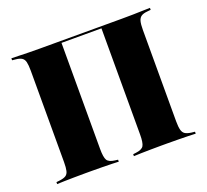

<svg xmlns="http://www.w3.org/2000/svg" viewBox="-103 -695 883 819"><g transform="rotate(-20 338.5 -285.5)"><path d="M83.9 -201.6V-492.7Q83.9 -518.5 80.6 -532.3Q77.4 -546 67.7 -552.4Q58.1 -558.9 38.7 -560.5L24.2 -562.1V-571Q37.9 -571 57.3 -570.2Q76.6 -569.4 101.2 -569Q125.8 -568.5 153.2 -568.5H165.3H511.3H523.4Q551.6 -568.5 575.8 -569Q600 -569.4 620.2 -570.2Q640.3 -571 653.2 -571V-562.1L637.9 -560.5Q619.4 -558.9 609.7 -552.4Q600 -546 596.4 -532.3Q592.7 -518.5 592.7 -492.7V-201.6H429V-562.1L433.1 -559.7H244.4L247.6 -562.1V-201.6ZM498.4 -2.4Q471.8 -2.4 447.6 -2Q423.4 -1.6 404.4 -1.2Q385.5 -0.8 372.6 0V-8.9L385.5 -10.5Q412.9 -13.7 421 -27Q429 -40.3 429 -78.2V-201.6H592.7V-78.2Q592.7 -53.2 596.4 -39.1Q600 -25 609.7 -19Q619.4 -12.9 637.9 -10.5L653.2 -8.9V0Q640.3 -0.8 620.2 -1.2Q600 -1.6 575.8 -2Q551.6 -2.4 523.4 -2.4H511.3ZM178.2 -2.4H165.3H153.2Q125.8 -2.4 101.2 -2Q76.6 -1.6 57.3 -1.2Q37.9 -0.8 24.2 0V-8.9L38.7 -10.5Q58.1 -12.9 67.7 -19Q77.4 -25 80.6 -39.1Q83.9 -53.2 83.9 -78.2V-201.6H247.6V-78.2Q247.6 -40.3 255.6 -27Q263.7 -13.7 291.1 -10.5L304 -8.9V0Q291.9 -0.8 272.6 -1.2Q253.2 -1.6 229.8 -2Q206.5 -2.4 178.2 -2.4Z"/></g></svg>

Font: Playfair 144pt SemiCondensed Black
Style: Regular
Weight: 900
Width: 4
Designer: Claus Eggers Sørensen
Foundry: Claus Eggers Sørensen
Version: Version 2.203